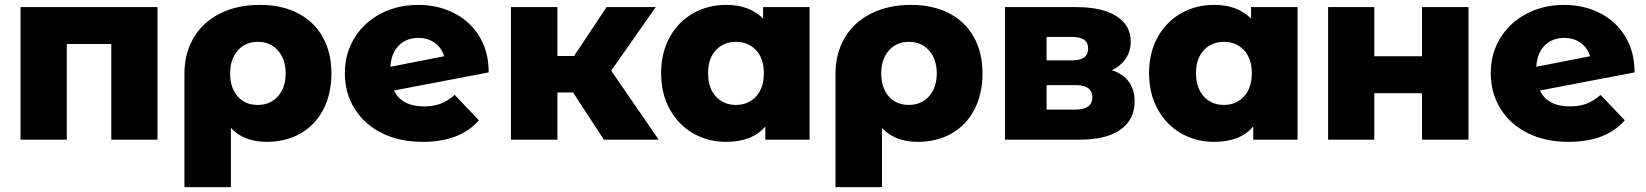

<svg xmlns="http://www.w3.org/2000/svg" viewBox="-20 -571 6730 785"><path d="M624 -542V0H435V-391H253V0H64V-542Z M1335 -271Q1335 -187 1302 -123.5Q1269 -60 1209 -25.5Q1149 9 1070 9Q977 9 924 -48V194H734V-269Q734 -353 772 -417Q810 -481 880 -516Q950 -551 1043 -551Q1132 -551 1198 -517Q1264 -483 1299.5 -419.5Q1335 -356 1335 -271ZM1148 -271Q1148 -329 1116.5 -364.5Q1085 -400 1034 -400Q983 -400 952 -364.5Q921 -329 921 -271Q921 -212 951.5 -177Q982 -142 1034 -142Q1085 -142 1116.5 -177.5Q1148 -213 1148 -271Z M1839 -183 1938 -79Q1861 9 1708 9Q1613 9 1541 -27Q1469 -63 1429.5 -127Q1390 -191 1390 -272Q1390 -352 1429 -415.5Q1468 -479 1536.5 -515Q1605 -551 1690 -551Q1769 -551 1834.5 -518.5Q1900 -486 1939 -423.5Q1978 -361 1978 -275L1591 -201Q1622 -136 1714 -136Q1753 -136 1781.5 -147Q1810 -158 1839 -183ZM1576 -298 1796 -341Q1786 -375 1758 -395.5Q1730 -416 1691 -416Q1642 -416 1611 -385.5Q1580 -355 1576 -298Z M2323 -193H2259V0H2069V-542H2259V-342H2327L2460 -542H2661L2479 -282L2673 0H2449Z M3290 -542V0H3109V-54Q3056 9 2949 9Q2875 9 2814.5 -25.5Q2754 -60 2718.5 -124Q2683 -188 2683 -272Q2683 -356 2718.5 -419.5Q2754 -483 2814.5 -517Q2875 -551 2949 -551Q3045 -551 3100 -495V-542ZM3103 -272Q3103 -332 3071 -366Q3039 -400 2989 -400Q2939 -400 2907 -366Q2875 -332 2875 -272Q2875 -211 2907 -176.5Q2939 -142 2989 -142Q3039 -142 3071 -176.5Q3103 -211 3103 -272Z M3997 -271Q3997 -187 3964 -123.5Q3931 -60 3871 -25.5Q3811 9 3732 9Q3639 9 3586 -48V194H3396V-269Q3396 -353 3434 -417Q3472 -481 3542 -516Q3612 -551 3705 -551Q3794 -551 3860 -517Q3926 -483 3961.5 -419.5Q3997 -356 3997 -271ZM3810 -271Q3810 -329 3778.5 -364.5Q3747 -400 3696 -400Q3645 -400 3614 -364.5Q3583 -329 3583 -271Q3583 -212 3613.5 -177Q3644 -142 3696 -142Q3747 -142 3778.5 -177.5Q3810 -213 3810 -271Z M4619 -156Q4619 -83 4562 -41.5Q4505 0 4394 0H4089V-542H4380Q4486 -542 4544.5 -505Q4603 -468 4603 -401Q4603 -362 4583 -332Q4563 -302 4526 -284Q4619 -253 4619 -156ZM4259 -324H4363Q4429 -324 4429 -373Q4429 -420 4363 -420H4259ZM4446 -173Q4446 -223 4379 -223H4259V-123H4377Q4446 -123 4446 -173Z M5285 -542V0H5104V-54Q5051 9 4944 9Q4870 9 4809.5 -25.5Q4749 -60 4713.5 -124Q4678 -188 4678 -272Q4678 -356 4713.5 -419.5Q4749 -483 4809.5 -517Q4870 -551 4944 -551Q5040 -551 5095 -495V-542ZM5098 -272Q5098 -332 5066 -366Q5034 -400 4984 -400Q4934 -400 4902 -366Q4870 -332 4870 -272Q4870 -211 4902 -176.5Q4934 -142 4984 -142Q5034 -142 5066 -176.5Q5098 -211 5098 -272Z M5410 -542H5599V-341H5794V-542H5984V0H5794V-190H5599V0H5410Z M6524 -183 6623 -79Q6546 9 6393 9Q6298 9 6226 -27Q6154 -63 6114.5 -127Q6075 -191 6075 -272Q6075 -352 6114 -415.5Q6153 -479 6221.5 -515Q6290 -551 6375 -551Q6454 -551 6519.5 -518.5Q6585 -486 6624 -423.5Q6663 -361 6663 -275L6276 -201Q6307 -136 6399 -136Q6438 -136 6466.5 -147Q6495 -158 6524 -183ZM6261 -298 6481 -341Q6471 -375 6443 -395.5Q6415 -416 6376 -416Q6327 -416 6296 -385.5Q6265 -355 6261 -298Z"/></svg>

Font: Montserrat Alternates ExtraBold
Style: Regular
Weight: 800
Designer: Julieta Ulanovsky
Foundry: Julieta Ulanovsky
Version: Version 7.200